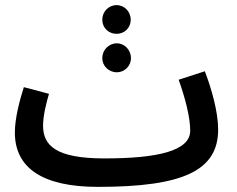

<svg xmlns="http://www.w3.org/2000/svg" viewBox="-20 -708 923 749"><path d="M435 -576C466 -576 490 -600 490 -631C490 -662 466 -688 435 -688C403 -688 379 -662 379 -631C379 -600 403 -576 435 -576ZM436 -426C466 -426 491 -451 491 -481C491 -513 466 -539 436 -539C404 -539 379 -513 379 -481C379 -451 404 -426 436 -426ZM362 21C696 21 831 -43 831 -203C831 -271 805 -363 779 -430L677 -397C703 -324 722 -250 722 -198C722 -119 594 -90 387 -90C197 -90 148 -141 148 -218C148 -257 161 -308 171 -342L73 -368C57 -318 38 -247 38 -191C38 -52 147 21 362 21Z"/></svg>

Font: Noto Sans Arabic Cond SemBd
Style: Regular
Weight: 600
Width: 3
Designer: Monotype Design Team, Nadine Chahine, Nizar Qandah and Khaled Hosny
Foundry: Monotype Imaging Inc.
Version: Version 2.012